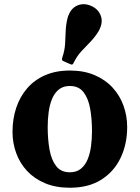

<svg xmlns="http://www.w3.org/2000/svg" viewBox="-20 -866 656 901"><path d="M203.8 -270Q203.8 -305.2 208.3 -339.5Q212.8 -373.7 224.1 -401.5Q235.5 -429.2 255.9 -445.9Q276.3 -462.5 307.8 -462.5Q349.8 -462.5 372.2 -433.1Q394.7 -403.7 403.2 -355.4Q411.7 -307 411.7 -250Q411.7 -214.8 407.2 -180.5Q402.7 -146.3 391.4 -118.5Q380 -90.8 359.6 -74.1Q339.3 -57.5 307.8 -57.5Q265.8 -57.5 243.3 -86.9Q220.8 -116.3 212.3 -164.6Q203.8 -213 203.8 -270ZM38.7 -247.5Q38.7 -195 56 -147.6Q73.2 -100.2 107.2 -63.7Q141.2 -27.2 191.5 -6.1Q241.8 15 307.8 15Q395.8 15 455.6 -23Q515.5 -61 546.1 -125.5Q576.8 -190 576.8 -270Q576.8 -322.5 559.5 -370.3Q542.3 -418 508.3 -455Q474.3 -492 424 -513.5Q373.8 -535 307.8 -535Q241.8 -535 191.5 -512.9Q141.2 -490.8 107.2 -451.3Q73.2 -411.7 56 -359.6Q38.7 -307.5 38.7 -247.5ZM442 -718.5Q444.8 -723 446.5 -726.9Q448.3 -730.7 449.8 -734.7Q463.8 -766.7 451.5 -795.7Q439.3 -824.8 407.3 -838.5Q375.3 -852.5 346 -841.4Q316.7 -830.3 303 -798Q301.2 -794 299.7 -790.3Q298.2 -786.5 297 -781.3Q289.2 -749.3 288.2 -719.1Q287.2 -689 285.4 -659Q283.5 -629 272.8 -597.5Q270.5 -590.8 270.9 -586.3Q271.3 -581.7 279 -578.5L308.3 -565.5Q316 -562.2 318.9 -563.1Q321.8 -564 325.5 -571.2Q340.5 -602 361 -624.4Q381.5 -646.7 402.9 -668.4Q424.3 -690 442 -718.5Z"/></svg>

Font: Besley
Style: Regular
Weight: 400
Designer: Owen Earl
Foundry: indestructible type*
Version: Version 4.000